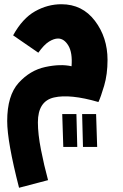

<svg xmlns="http://www.w3.org/2000/svg" viewBox="-20 -494 581 907"><path d="M207 357Q188 287 173.5 213Q159 139 159 84Q159 -16 235 -33.5Q311 -51 445 -12Q456 -35 472 -89Q488 -143 488 -211Q488 -317 428.5 -395.5Q369 -474 270 -474Q205 -474 145.5 -440.5Q86 -407 42 -327L161 -245Q188 -283 211.5 -297.5Q235 -312 254 -312Q283 -312 303 -278.5Q323 -245 318 -181Q266 -193 194 -177.5Q122 -162 68 -102.5Q14 -43 14 78Q14 175 70 393ZM439 200 434 45H368L372 200ZM345 200 341 45H274L279 200Z"/></svg>

Font: Noto Sans Arabic Condensed Black
Style: Regular
Weight: 900
Width: 3
Designer: Nadine Chahine
Foundry: Monotype Imaging Inc.
Version: 1.001